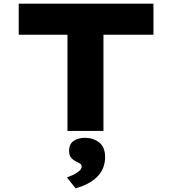

<svg xmlns="http://www.w3.org/2000/svg" viewBox="-20 -720 947 1056"><path d="M351 0V-529H83V-700H824V-529H549V0ZM396 316 348 256Q362 251 381 242.5Q400 234 414.5 221.5Q429 209 429 196Q429 186 422 181Q415 176 402 170Q381 160 370.5 146.5Q360 133 360 110Q360 72 385 55Q410 38 447 38Q493 38 525.5 63.5Q558 89 558 144Q558 178 546 206Q534 234 512 255Q490 276 460.5 291Q431 306 396 316Z"/></svg>

Font: Lexend Tera ExtraBold
Style: Regular
Weight: 800
Designer: Bonnie Shaver-Troup, Thomas Jockin
Foundry: Lexend
Version: Version 1.007